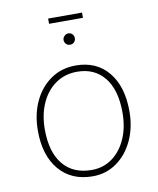

<svg xmlns="http://www.w3.org/2000/svg" viewBox="-83 -797 718 870"><g transform="rotate(-10 276.0 -362.5)"><path d="M284 -501Q379 -501 433.5 -435Q488 -369 488 -255Q488 -181 460.5 -121.5Q433 -62 384.5 -27.5Q336 7 274 7Q176 7 120 -59Q64 -125 64 -239Q64 -314 91.5 -373Q119 -432 168.5 -466.5Q218 -501 284 -501ZM274 -22Q328 -22 369 -52Q410 -82 433 -134.5Q456 -187 456 -255Q456 -359 410.5 -415.5Q365 -472 285 -472Q228 -472 185.5 -442Q143 -412 119.5 -359.5Q96 -307 96 -239Q96 -135 142.5 -78.5Q189 -22 274 -22ZM198 -708V-732H354V-708ZM276 -598Q264 -598 257 -606Q250 -614 250 -624Q250 -634 258 -642Q266 -650 276 -650Q288 -650 295 -642Q302 -634 302 -624Q302 -614 295 -606Q288 -598 276 -598Z"/></g></svg>

Font: Livvic Thin
Style: Regular
Weight: 250
Designer: Jacques Le Bailly, Baron von Fonthausen
Version: Version 1.001; ttfautohint (v1.8.2)